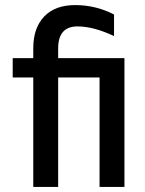

<svg xmlns="http://www.w3.org/2000/svg" viewBox="-20 -736 572 756"><path d="M209 0H111V-431H30V-507H111V-546Q111 -626 154 -671Q197 -716 276 -716Q357 -716 429 -679V-594Q348 -632 285 -632Q209 -632 209 -545V-507H470V0H372V-431H209Z"/></svg>

Font: Hind Vadodara Medium
Style: Regular
Weight: 500
Designer: Hitesh Malaviya
Foundry: Indian Type Foundry
Version: Version 1.001;PS 1.0;hotconv 1.0.86;makeotf.lib2.5.63406; tt